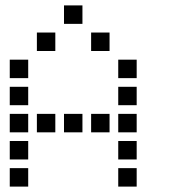

<svg xmlns="http://www.w3.org/2000/svg" viewBox="-20 -704 640 708"><path d="M217 -684Q216 -684 216 -684Q216 -684 216 -683V-617Q216 -616 216 -616Q216 -616 217 -616H283Q284 -616 284 -616Q284 -616 284 -617V-683Q284 -684 284 -684Q284 -684 283 -684ZM117 -584Q116 -584 116 -584Q116 -584 116 -583V-517Q116 -516 116 -516Q116 -516 117 -516H183Q184 -516 184 -516Q184 -516 184 -517V-583Q184 -584 184 -584Q184 -584 183 -584ZM317 -584Q316 -584 316 -584Q316 -584 316 -583V-517Q316 -516 316 -516Q316 -516 317 -516H383Q384 -516 384 -516Q384 -516 384 -517V-583Q384 -584 384 -584Q384 -584 383 -584ZM17 -484Q16 -484 16 -484Q16 -484 16 -483V-417Q16 -416 16 -416Q16 -416 17 -416H83Q84 -416 84 -416Q84 -416 84 -417V-483Q84 -484 84 -484Q84 -484 83 -484ZM417 -484Q416 -484 416 -484Q416 -484 416 -483V-417Q416 -416 416 -416Q416 -416 417 -416H483Q484 -416 484 -416Q484 -416 484 -417V-483Q484 -484 484 -484Q484 -484 483 -484ZM17 -384Q16 -384 16 -384Q16 -384 16 -383V-317Q16 -316 16 -316Q16 -316 17 -316H83Q84 -316 84 -316Q84 -316 84 -317V-383Q84 -384 84 -384Q84 -384 83 -384ZM417 -384Q416 -384 416 -384Q416 -384 416 -383V-317Q416 -316 416 -316Q416 -316 417 -316H483Q484 -316 484 -316Q484 -316 484 -317V-383Q484 -384 484 -384Q484 -384 483 -384ZM17 -284Q16 -284 16 -284Q16 -284 16 -283V-217Q16 -216 16 -216Q16 -216 17 -216H83Q84 -216 84 -216Q84 -216 84 -217V-283Q84 -284 84 -284Q84 -284 83 -284ZM117 -284Q116 -284 116 -284Q116 -284 116 -283V-217Q116 -216 116 -216Q116 -216 117 -216H183Q184 -216 184 -216Q184 -216 184 -217V-283Q184 -284 184 -284Q184 -284 183 -284ZM217 -284Q216 -284 216 -284Q216 -284 216 -283V-217Q216 -216 216 -216Q216 -216 217 -216H283Q284 -216 284 -216Q284 -216 284 -217V-283Q284 -284 284 -284Q284 -284 283 -284ZM317 -284Q316 -284 316 -284Q316 -284 316 -283V-217Q316 -216 316 -216Q316 -216 317 -216H383Q384 -216 384 -216Q384 -216 384 -217V-283Q384 -284 384 -284Q384 -284 383 -284ZM417 -284Q416 -284 416 -284Q416 -284 416 -283V-217Q416 -216 416 -216Q416 -216 417 -216H483Q484 -216 484 -216Q484 -216 484 -217V-283Q484 -284 484 -284Q484 -284 483 -284ZM17 -184Q16 -184 16 -184Q16 -184 16 -183V-117Q16 -116 16 -116Q16 -116 17 -116H83Q84 -116 84 -116Q84 -116 84 -117V-183Q84 -184 84 -184Q84 -184 83 -184ZM417 -184Q416 -184 416 -184Q416 -184 416 -183V-117Q416 -116 416 -116Q416 -116 417 -116H483Q484 -116 484 -116Q484 -116 484 -117V-183Q484 -184 484 -184Q484 -184 483 -184ZM17 -84Q16 -84 16 -84Q16 -84 16 -83V-17Q16 -16 16 -16Q16 -16 17 -16H83Q84 -16 84 -16Q84 -16 84 -17V-83Q84 -84 84 -84Q84 -84 83 -84ZM417 -84Q416 -84 416 -84Q416 -84 416 -83V-17Q416 -16 416 -16Q416 -16 417 -16H483Q484 -16 484 -16Q484 -16 484 -17V-83Q484 -84 484 -84Q484 -84 483 -84Z"/></svg>

Font: Doto Black SemiBold
Style: Regular
Weight: 600
Monospace: yes
Version: Version 1.000